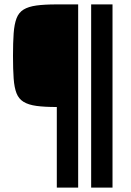

<svg xmlns="http://www.w3.org/2000/svg" viewBox="-20 -708 597 872"><path d="M238 144V-222Q182 -222 145.5 -227Q109 -232 87 -245.5Q65 -259 55 -284.5Q45 -310 42 -351.5Q39 -393 39 -454Q39 -515 42 -556.5Q45 -598 55 -624.5Q65 -651 87 -664.5Q109 -678 145.5 -683Q182 -688 238 -688H335V144ZM394 144V-688H491V144Z"/></svg>

Font: Saira SemiCondensed
Style: Bold
Weight: 700
Width: 4
Designer: Hector Gatti with collaboration of the Omnibus-Type team
Foundry: Omnibus-Type
Version: Version 1.101